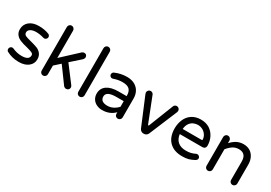

<svg xmlns="http://www.w3.org/2000/svg" viewBox="22 -1562 3414 2415"><g transform="rotate(30 1729.0 -354.5)"><path d="M59.6 -33.2Q43 -44.9 43 -66.4Q43 -82 54.2 -94.2Q65.4 -106.4 82 -106.4Q91.8 -106.4 99.6 -102.5Q132.8 -87.9 164.1 -80.6Q195.3 -73.2 232.4 -73.2Q339.8 -73.2 339.8 -141.6Q339.8 -163.1 316.4 -174.8Q292 -186.5 234.4 -201.2Q177.7 -213.9 139.6 -229.5Q97.7 -245.1 72.3 -276.4Q46.9 -307.6 46.9 -353.5Q46.9 -422.9 97.7 -465.8Q148.4 -508.8 238.3 -508.8Q316.4 -508.8 379.9 -484.4Q393.6 -480.5 401.4 -469.7Q409.2 -459 409.2 -446.3Q409.2 -430.7 397.5 -418.5Q385.7 -406.2 369.1 -406.2L356.4 -408.2Q297.9 -425.8 245.1 -425.8Q194.3 -425.8 164.1 -407.2Q133.8 -388.7 133.8 -358.4Q133.8 -330.1 160.2 -316.4Q188.5 -303.7 245.1 -290Q297.9 -276.4 338.9 -261.7Q378.9 -246.1 403.3 -214.4Q427.7 -182.6 427.7 -134.8Q427.7 -71.3 377 -30.3Q326.2 10.7 238.3 10.7Q141.6 10.7 59.6 -33.2Z M544.9 -39.1V-672.9Q544.9 -691.4 558.1 -705.1Q571.3 -718.8 589.8 -718.8Q608.4 -718.8 622.1 -705.1Q635.7 -691.4 635.7 -672.9V-275.4L866.2 -489.3Q881.8 -502 896.5 -502Q918 -502 929.2 -490.2Q940.4 -478.5 940.4 -458Q940.4 -442.4 923.8 -423.8L783.2 -298.8L960 -65.4Q969.7 -50.8 969.7 -38.1Q969.7 -18.6 956.5 -6.3Q943.4 5.9 923.8 5.9Q914.1 5.9 903.8 1Q893.6 -3.9 886.7 -12.7L719.7 -241.2L635.7 -165V-39.1Q635.7 -20.5 622.1 -7.3Q608.4 5.9 589.8 5.9Q571.3 5.9 558.1 -7.3Q544.9 -20.5 544.9 -39.1Z M1077.1 -39.1V-672.9Q1077.1 -691.4 1090.3 -705.1Q1103.5 -718.8 1122.1 -718.8Q1141.6 -718.8 1154.8 -705.6Q1168 -692.4 1168 -672.9V-39.1Q1168 -20.5 1154.3 -7.3Q1140.6 5.9 1122.1 5.9Q1103.5 5.9 1090.3 -7.3Q1077.1 -20.5 1077.1 -39.1Z M1369.1 -6.8Q1331.1 -24.4 1309.6 -58.6Q1288.1 -92.8 1288.1 -136.7Q1288.1 -212.9 1347.2 -254.4Q1406.2 -295.9 1513.7 -295.9H1630.9V-302.7Q1630.9 -365.2 1600.1 -394Q1569.3 -422.9 1501 -422.9Q1465.8 -422.9 1437.5 -417.5Q1409.2 -412.1 1371.1 -399.4L1358.4 -397.5Q1343.8 -397.5 1332.5 -408.7Q1321.3 -419.9 1321.3 -435.5Q1321.3 -462.9 1347.7 -473.6Q1429.7 -508.8 1516.6 -508.8Q1584 -508.8 1631.8 -481.4Q1676.8 -455.1 1699.2 -411.6Q1721.7 -368.2 1721.7 -315.4V-39.1Q1721.7 -20.5 1708 -7.3Q1694.3 5.9 1675.8 5.9Q1657.2 5.9 1644 -7.3Q1630.9 -20.5 1630.9 -39.1V-62.5Q1560.5 10.7 1448.2 10.7Q1406.2 10.7 1369.1 -6.8ZM1630.9 -141.6V-222.7H1525.4Q1378.9 -222.7 1378.9 -146.5Q1378.9 -69.3 1481.4 -69.3Q1523.4 -69.3 1563 -89.4Q1602.5 -109.4 1630.9 -141.6Z M1992.2 -31.2 1822.3 -437.5Q1817.4 -450.2 1817.4 -458Q1817.4 -476.6 1830.6 -490.2Q1843.8 -503.9 1862.3 -503.9Q1875 -503.9 1886.7 -496.6Q1898.4 -489.3 1903.3 -477.5L2043.9 -120.1Q2046.9 -113.3 2051.8 -113.3Q2056.6 -113.3 2059.6 -120.1L2200.2 -477.5Q2205.1 -489.3 2216.8 -496.6Q2228.5 -503.9 2241.2 -503.9Q2259.8 -503.9 2272.9 -490.2Q2286.1 -476.6 2286.1 -458Q2286.1 -450.2 2281.2 -437.5L2111.3 -31.2Q2104.5 -14.6 2089.4 -4.4Q2074.2 5.9 2056.6 5.9H2046.9Q2029.3 5.9 2014.2 -4.4Q1999 -14.6 1992.2 -31.2Z M2356.4 -249Q2356.4 -315.4 2381.8 -377Q2408.2 -438.5 2461.9 -473.6Q2515.6 -508.8 2590.8 -508.8Q2663.1 -508.8 2716.8 -475.6Q2767.6 -442.4 2795.9 -386.2Q2824.2 -330.1 2824.2 -261.7Q2824.2 -243.2 2811.5 -230Q2798.8 -216.8 2778.3 -216.8H2448.2Q2457 -147.5 2500.5 -110.8Q2543.9 -74.2 2618.2 -74.2Q2657.2 -74.2 2688 -81.5Q2718.8 -88.9 2750 -104.5Q2756.8 -108.4 2767.6 -108.4Q2783.2 -108.4 2795.4 -97.2Q2807.6 -85.9 2807.6 -69.3Q2807.6 -46.9 2781.2 -32.2Q2740.2 -9.8 2703.1 0.5Q2666 10.7 2610.4 10.7Q2490.2 10.7 2423.3 -57.6Q2356.4 -126 2356.4 -249ZM2733.4 -303.7Q2729.5 -342.8 2710 -369.1Q2688.5 -400.4 2656.7 -416Q2625 -431.6 2590.8 -431.6Q2559.6 -431.6 2525.4 -417Q2491.2 -400.4 2471.2 -367.7Q2451.2 -335 2448.2 -291H2721.7Q2734.4 -291 2733.4 -303.7Z M2939.5 -39.1V-458Q2939.5 -476.6 2952.6 -490.2Q2965.8 -503.9 2984.4 -503.9Q3002.9 -503.9 3016.6 -490.2Q3030.3 -476.6 3030.3 -458V-420.9Q3070.3 -463.9 3113.3 -486.3Q3156.2 -508.8 3210.9 -508.8Q3264.6 -508.8 3305.7 -483.4Q3344.7 -458 3365.7 -414.1Q3386.7 -370.1 3386.7 -316.4V-39.1Q3386.7 -20.5 3373 -7.3Q3359.4 5.9 3340.8 5.9Q3322.3 5.9 3309.1 -7.3Q3295.9 -20.5 3295.9 -39.1V-306.6Q3295.9 -424.8 3189.5 -424.8Q3142.6 -424.8 3105 -401.4Q3067.4 -377.9 3030.3 -332V-39.1Q3030.3 -20.5 3016.6 -7.3Q3002.9 5.9 2984.4 5.9Q2965.8 5.9 2952.6 -7.3Q2939.5 -20.5 2939.5 -39.1Z"/></g></svg>

Font: jf-openhuninn-1.0
Style: Regular
Weight: 400
Designer: [Kosugi Maru]
      Designed by Motoya company      

      [Varela Round]
      Joe Prince(Latin component); Avraham Co
Foundry: justfont CO.,LTD.
Version: 1.0